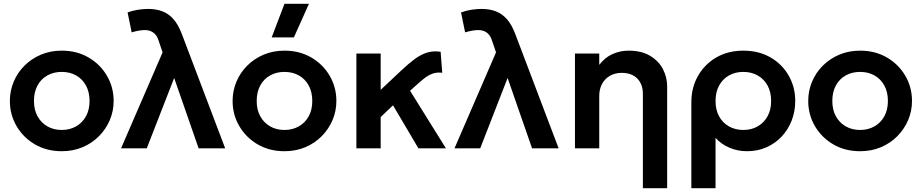

<svg xmlns="http://www.w3.org/2000/svg" viewBox="-20 -782 4858 1012"><path d="M305.5 15Q225.5 15 163.8 -21.2Q102 -57.5 67 -117.8Q32 -178 32 -250Q32 -303 52 -351Q72 -399 108.8 -435.8Q145.5 -472.5 195.5 -493.8Q245.5 -515 305.5 -515Q385 -515 446.8 -479Q508.5 -443 543.8 -382.5Q579 -322 579 -250Q579 -197 558.8 -149.2Q538.5 -101.5 502 -64.5Q465.5 -27.5 415.5 -6.2Q365.5 15 305.5 15ZM305.5 -97Q347.5 -97 380.8 -115.8Q414 -134.5 433 -168.8Q452 -203 452 -250Q452 -297 433 -331.5Q414 -366 381 -384.5Q348 -403 305.5 -403Q263 -403 229.8 -384.5Q196.5 -366 177.8 -331.5Q159 -297 159 -250Q159 -203 178 -168.8Q197 -134.5 230 -115.8Q263 -97 305.5 -97Z M618 0 837 -506 816 -567.5Q808 -595 789.5 -609.2Q771 -623.5 743.5 -623.5Q729.5 -623.5 711.8 -620.5Q694 -617.5 674 -611.5L652.5 -716.5Q679.5 -726.5 708.5 -730.8Q737.5 -735 761 -735Q803 -735 836.2 -722.2Q869.5 -709.5 894.8 -680.5Q920 -651.5 938.5 -602.5L1167 0H1027L898 -371L753.5 0Z M1479.5 15Q1399.5 15 1337.8 -21.2Q1276 -57.5 1241 -117.8Q1206 -178 1206 -250Q1206 -303 1226 -351Q1246 -399 1282.8 -435.8Q1319.5 -472.5 1369.5 -493.8Q1419.5 -515 1479.5 -515Q1559 -515 1620.8 -479Q1682.5 -443 1717.8 -382.5Q1753 -322 1753 -250Q1753 -197 1732.8 -149.2Q1712.5 -101.5 1676 -64.5Q1639.5 -27.5 1589.5 -6.2Q1539.5 15 1479.5 15ZM1479.5 -97Q1521.5 -97 1554.8 -115.8Q1588 -134.5 1607 -168.8Q1626 -203 1626 -250Q1626 -297 1607 -331.5Q1588 -366 1555 -384.5Q1522 -403 1479.5 -403Q1437 -403 1403.8 -384.5Q1370.5 -366 1351.8 -331.5Q1333 -297 1333 -250Q1333 -203 1352 -168.8Q1371 -134.5 1404 -115.8Q1437 -97 1479.5 -97ZM1412 -585 1479.5 -762H1608.5L1529 -585Z M1858.5 0V-500H1986.5V-308.5L2094.5 -410Q2132.5 -446 2165.2 -470.2Q2198 -494.5 2230.8 -504.8Q2263.5 -515 2302.5 -509L2311 -398.5Q2283 -402 2260.5 -394Q2238 -386 2216.2 -369Q2194.5 -352 2169 -328.5L2141.5 -303.5L2330.5 0H2185.5L2051.5 -227L1986.5 -165V0Z M2375.5 0 2594.5 -506 2573.5 -567.5Q2565.5 -595 2547 -609.2Q2528.5 -623.5 2501 -623.5Q2487 -623.5 2469.2 -620.5Q2451.5 -617.5 2431.5 -611.5L2410 -716.5Q2437 -726.5 2466 -730.8Q2495 -735 2518.5 -735Q2560.5 -735 2593.8 -722.2Q2627 -709.5 2652.2 -680.5Q2677.5 -651.5 2696 -602.5L2924.5 0H2784.5L2655.5 -371L2511 0Z M3368.5 210V-287Q3368.5 -338 3339 -368Q3309.5 -398 3256.5 -398Q3222 -398 3195.2 -382.8Q3168.5 -367.5 3153.5 -340Q3138.5 -312.5 3138.5 -276.5V0H3010.5V-500H3138.5V-440Q3168.5 -479.5 3208.8 -497.2Q3249 -515 3293 -515Q3362 -515 3407.2 -487.5Q3452.5 -460 3474.5 -417Q3496.5 -374 3496.5 -327V210Z M3624 210V-243.5Q3624 -320 3658.8 -381.5Q3693.5 -443 3755.2 -479Q3817 -515 3898 -515Q3980 -515 4041.5 -479.2Q4103 -443.5 4137.2 -383.2Q4171.5 -323 4171.5 -250Q4171.5 -194.5 4152.8 -146.5Q4134 -98.5 4100 -62.2Q4066 -26 4019.5 -5.5Q3973 15 3917.5 15Q3867.5 15 3824 -3.8Q3780.5 -22.5 3751.5 -55.5V210ZM3898 -97Q3940.5 -97 3973.5 -115.8Q4006.5 -134.5 4025.5 -168.8Q4044.5 -203 4044.5 -250Q4044.5 -297 4025.5 -331.5Q4006.5 -366 3973.2 -384.5Q3940 -403 3898 -403Q3855.5 -403 3822.5 -384.5Q3789.5 -366 3770.5 -331.5Q3751.5 -297 3751.5 -250Q3751.5 -203 3770.2 -168.8Q3789 -134.5 3822.2 -115.8Q3855.5 -97 3898 -97Z M4513.5 15Q4433.5 15 4371.8 -21.2Q4310 -57.5 4275 -117.8Q4240 -178 4240 -250Q4240 -303 4260 -351Q4280 -399 4316.8 -435.8Q4353.5 -472.5 4403.5 -493.8Q4453.5 -515 4513.5 -515Q4593 -515 4654.8 -479Q4716.5 -443 4751.8 -382.5Q4787 -322 4787 -250Q4787 -197 4766.8 -149.2Q4746.5 -101.5 4710 -64.5Q4673.5 -27.5 4623.5 -6.2Q4573.5 15 4513.5 15ZM4513.5 -97Q4555.5 -97 4588.8 -115.8Q4622 -134.5 4641 -168.8Q4660 -203 4660 -250Q4660 -297 4641 -331.5Q4622 -366 4589 -384.5Q4556 -403 4513.5 -403Q4471 -403 4437.8 -384.5Q4404.5 -366 4385.8 -331.5Q4367 -297 4367 -250Q4367 -203 4386 -168.8Q4405 -134.5 4438 -115.8Q4471 -97 4513.5 -97Z"/></svg>

Font: Geologica Cursive Medium
Style: Regular
Weight: 500
Designer: Sindre Bremnes, Frode Helland
Foundry: Monokrom Skriftforlag AS
Version: Version 1.010;gftools[0.9.28]